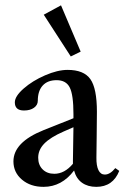

<svg xmlns="http://www.w3.org/2000/svg" viewBox="-20 -708 486 739"><path d="M252.4 -490.7 148.4 -651.4 214.8 -687.5 290.5 -509.3ZM147.5 11.2Q97.2 11.2 64.5 -16.6Q31.7 -44.4 31.7 -86.9Q31.7 -160.6 147.5 -207L262.7 -252.9V-269Q262.7 -342.8 248.5 -371.1Q234.4 -399.4 197.8 -399.4Q163.1 -399.4 144.3 -378.7Q125.5 -357.9 125.5 -320.3Q125.5 -303.7 110.8 -293.2Q96.2 -282.7 72.3 -282.7Q37.1 -282.7 37.1 -314Q37.1 -337.4 71 -367.2Q105 -397 153.3 -418Q201.7 -439 240.2 -439Q302.7 -439 327.9 -403.3Q353 -367.7 353 -277.8Q353 -244.1 352.1 -182.6Q351.1 -121.1 351.1 -101.6Q350.6 -70.3 358.9 -53.2Q367.2 -36.1 383.3 -36.1Q403.8 -36.1 423.8 -61L439 -50.3Q414.6 11.2 350.6 11.2Q317.9 11.2 295.7 -4.6Q273.4 -20.5 265.1 -51.8Q217.8 11.2 147.5 11.2ZM127 -101.1Q127 -73.2 144 -56.2Q161.1 -39.1 189 -39.1Q228.5 -39.1 260.7 -77.6V-90.8Q260.7 -111.8 261.7 -154.3Q262.7 -196.8 262.7 -218.3L224.6 -201.7Q174.3 -179.7 150.6 -155.5Q127 -131.3 127 -101.1Z"/></svg>

Font: Elstob 14pt Medium
Style: Regular
Weight: 500
Designer: Peter S. Baker
Version: Version 1.015